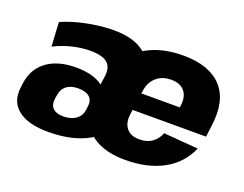

<svg xmlns="http://www.w3.org/2000/svg" viewBox="-92 -727 1163 914"><g transform="rotate(20 489.0 -270.0)"><path d="M216 11Q114 11 63 -29.5Q12 -70 22 -143L25 -168Q36 -242 91.5 -282.5Q147 -323 238 -323Q283 -323 317.5 -313.5Q352 -304 374 -286L380 -329Q387 -377 361 -399Q335 -421 274 -421Q231 -421 183.5 -409.5Q136 -398 93 -376L86 -498Q121 -514 166 -526Q211 -538 258 -544.5Q305 -551 346 -551Q425 -551 476 -524.5Q527 -498 548.5 -447Q570 -396 559 -322L546 -228Q530 -112 444.5 -50.5Q359 11 216 11ZM258 -83Q298 -83 322.5 -101Q347 -119 351 -150L353 -167Q358 -198 339.5 -215.5Q321 -233 281 -233Q244 -233 222 -215.5Q200 -198 196 -165L193 -148Q189 -117 206 -100Q223 -83 258 -83ZM606 11Q522 11 466 -17.5Q410 -46 385.5 -99.5Q361 -153 371 -229L383 -311Q394 -386 435.5 -440Q477 -494 544 -522.5Q611 -551 698 -551Q831 -551 894 -482Q957 -413 938 -281L931 -225H525L537 -313H795L761 -279L767 -321Q774 -369 751.5 -396Q729 -423 684 -423Q638 -423 608.5 -397Q579 -371 573 -325L556 -204Q549 -158 570.5 -131Q592 -104 636 -104Q675 -104 700.5 -122.5Q726 -141 738 -172L913 -158Q878 -76 798.5 -32.5Q719 11 606 11Z"/></g></svg>

Font: Pathway Extreme SemiCondensed ExtraBold
Style: Italic
Weight: 800
Width: 4
Italic angle: -8°
Version: Version 1.001;gftools[0.9.26]